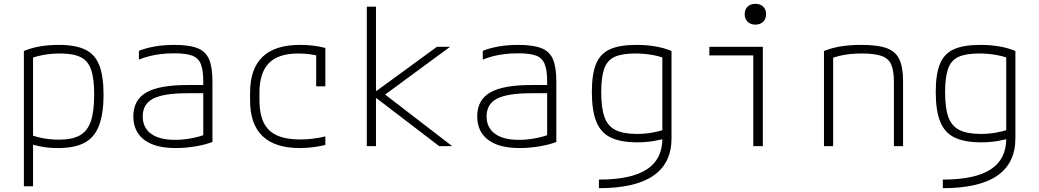

<svg xmlns="http://www.w3.org/2000/svg" viewBox="-20 -765 5440 1005"><path d="M105 -498Q180 -530 288 -530Q375 -530 426 -505.5Q477 -481 499.5 -424Q522 -367 522 -270Q522 -169 498 -107Q474 -45 422 -17.5Q370 10 284 10Q236 10 196.5 2.5Q157 -5 126 -16L138 -60Q173 -47 211 -40.5Q249 -34 288 -34Q358 -34 398 -56.5Q438 -79 455.5 -130.5Q473 -182 473 -270Q473 -353 457 -400Q441 -447 402 -466Q363 -485 294 -485Q250 -485 210.5 -478Q171 -471 137 -458L153 -489V210H105Z M900 10Q792 10 735 -33Q678 -76 678 -156Q678 -242 746 -281Q814 -320 961 -320H1066V-277H960Q836 -277 781.5 -248.5Q727 -220 727 -156Q727 -97 770.5 -65Q814 -33 896 -33Q939 -33 983.5 -41.5Q1028 -50 1058 -63L1044 -35V-339Q1044 -398 1031 -430Q1018 -462 985.5 -474Q953 -486 892 -486Q857 -486 826 -482.5Q795 -479 765.5 -472Q736 -465 707 -453V-499Q745 -514 791.5 -522Q838 -530 894 -530Q970 -530 1013.5 -513Q1057 -496 1074.5 -454.5Q1092 -413 1092 -340V-22Q1057 -8 1004 1Q951 10 900 10Z M1550 10Q1289 10 1289 -240V-280Q1289 -530 1550 -530Q1623 -530 1683 -514V-313H1635V-505L1659 -469Q1634 -477 1603 -481Q1572 -485 1541 -485Q1437 -485 1387.5 -434.5Q1338 -384 1338 -278V-242Q1338 -170 1360 -124Q1382 -78 1429.5 -56.5Q1477 -35 1551 -35Q1585 -35 1617.5 -39Q1650 -43 1683 -51V-6Q1653 1 1618.5 5.5Q1584 10 1550 10Z M1900 0V-730H1948V-290H1952L2267 -520H2336L1996 -270L2347 0H2279L1952 -250H1948V0Z M2700 10Q2592 10 2535 -33Q2478 -76 2478 -156Q2478 -242 2546 -281Q2614 -320 2761 -320H2866V-277H2760Q2636 -277 2581.5 -248.5Q2527 -220 2527 -156Q2527 -97 2570.5 -65Q2614 -33 2696 -33Q2739 -33 2783.5 -41.5Q2828 -50 2858 -63L2844 -35V-339Q2844 -398 2831 -430Q2818 -462 2785.5 -474Q2753 -486 2692 -486Q2657 -486 2626 -482.5Q2595 -479 2565.5 -472Q2536 -465 2507 -453V-499Q2545 -514 2591.5 -522Q2638 -530 2694 -530Q2770 -530 2813.5 -513Q2857 -496 2874.5 -454.5Q2892 -413 2892 -340V-22Q2857 -8 2804 1Q2751 10 2700 10Z M3115 175Q3283 175 3365 122Q3447 69 3447 -39V-489L3465 -458Q3428 -472 3388 -478.5Q3348 -485 3304 -485Q3235 -485 3196.5 -467Q3158 -449 3142.5 -405Q3127 -361 3127 -283Q3127 -200 3144 -152.5Q3161 -105 3202 -84.5Q3243 -64 3314 -64Q3355 -64 3392 -70.5Q3429 -77 3465 -89L3474 -44Q3443 -34 3403 -27Q3363 -20 3315 -20Q3228 -20 3176 -45.5Q3124 -71 3101 -129Q3078 -187 3078 -284Q3078 -377 3100 -430.5Q3122 -484 3172.5 -507Q3223 -530 3311 -530Q3419 -530 3495 -498V-41Q3495 89 3400 154.5Q3305 220 3115 220Z M3923 0V-475H3693V-520H3973V0ZM3934 -636Q3909 -636 3893.5 -651Q3878 -666 3878 -690Q3878 -716 3893.5 -730.5Q3909 -745 3934 -745Q3959 -745 3974.5 -730.5Q3990 -716 3990 -690Q3990 -666 3974.5 -651Q3959 -636 3934 -636Z M4293 -498Q4335 -515 4382.5 -522.5Q4430 -530 4490 -530Q4574 -530 4621 -513Q4668 -496 4687.5 -454.5Q4707 -413 4707 -340V0H4659V-338Q4659 -396 4644.5 -428Q4630 -460 4593.5 -472.5Q4557 -485 4491 -485Q4458 -485 4429 -482Q4400 -479 4373.5 -472.5Q4347 -466 4318 -454L4341 -486V0H4293Z M4915 175Q5083 175 5165 122Q5247 69 5247 -39V-489L5265 -458Q5228 -472 5188 -478.5Q5148 -485 5104 -485Q5035 -485 4996.5 -467Q4958 -449 4942.5 -405Q4927 -361 4927 -283Q4927 -200 4944 -152.5Q4961 -105 5002 -84.5Q5043 -64 5114 -64Q5155 -64 5192 -70.5Q5229 -77 5265 -89L5274 -44Q5243 -34 5203 -27Q5163 -20 5115 -20Q5028 -20 4976 -45.5Q4924 -71 4901 -129Q4878 -187 4878 -284Q4878 -377 4900 -430.5Q4922 -484 4972.5 -507Q5023 -530 5111 -530Q5219 -530 5295 -498V-41Q5295 89 5200 154.5Q5105 220 4915 220Z"/></svg>

Font: M PLUS Code Latin Expanded Light
Style: Regular
Weight: 300
Width: 7
Designer: Coji Morishita
Foundry: UNDERFOREST DESIGN
Version: Version 1.002; ttfautohint (v1.8.3)